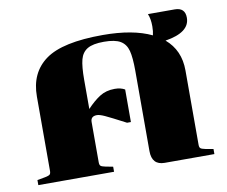

<svg xmlns="http://www.w3.org/2000/svg" viewBox="-70 -697 928 784"><g transform="rotate(-10 394.0 -305.0)"><path d="M725 -27 758 -21V0H552Q499 0 499 -58V-391Q499 -446 491.5 -474.5Q484 -503 461.5 -516.5Q439 -530 393 -530Q347 -530 324.5 -516.5Q302 -503 294.5 -474.5Q287 -446 287 -391V-270Q314 -299 340.5 -316Q367 -333 403 -333Q428 -333 445 -323V-188H429Q366 -221 345 -230.5Q324 -240 313 -240Q287 -240 287 -216V-49Q287 -38 291.5 -34Q296 -30 311 -27L342 -21V0H28V-21L61 -27Q76 -30 80.5 -34Q85 -38 85 -49V-357Q85 -456 155.5 -507Q226 -558 393 -558Q518 -558 595 -521Q599 -537 599 -558Q599 -589 590 -610H701Q744 -610 744 -568Q744 -507 642 -491Q701 -441 701 -357V-49Q701 -38 705.5 -34Q710 -30 725 -27Z"/></g></svg>

Font: Chonburi
Style: Regular
Weight: 400
Designer: Thanarat Vachiruckul and Stawix Ruecha
Foundry: Cadson Demak & Katatrad
Version: Version 1.000